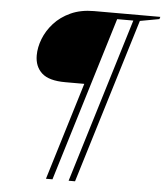

<svg xmlns="http://www.w3.org/2000/svg" viewBox="-56 -765 794 924"><g transform="rotate(5 340.5 -303.0)"><path d="M232 109H200.5L344.5 -362H252.5Q173.5 -362 139 -393.5Q104.5 -425 104.5 -479Q104.5 -517.5 120.5 -558.8Q136.5 -600 168.5 -635.5Q200.5 -671 248.8 -693Q297 -715 361 -715H681L677.5 -704L584.5 -687L341 109H310L553 -686H475Z"/></g></svg>

Font: Newsreader Display
Style: Italic
Weight: 400
Italic angle: -17°
Designer: Hugues Gentile
Foundry: Production Type
Version: Version 1.001